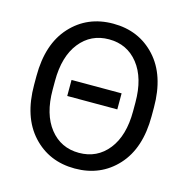

<svg xmlns="http://www.w3.org/2000/svg" viewBox="-108 -830 929 948"><g transform="rotate(15 356.5 -356.0)"><path d="M356.4 14.6Q224.6 14.6 140.4 -77.1Q56.2 -168.9 56.2 -333V-377.9Q56.2 -542 140.4 -633.8Q224.6 -725.6 356.4 -725.6Q488.3 -725.6 572.5 -633.8Q656.7 -542 656.7 -377.9V-333Q656.7 -168.9 572.5 -77.1Q488.3 14.6 356.4 14.6ZM356.4 -65.4Q449.2 -65.4 505.6 -136.7Q562 -208 562 -333V-377.9Q562 -502.9 505.6 -574.2Q449.2 -645.5 356.4 -645.5Q263.7 -645.5 207.3 -574.2Q150.9 -502.9 150.9 -377.9V-333Q150.9 -208 207.3 -136.7Q263.7 -65.4 356.4 -65.4ZM228.5 -321.8V-403.8H484.4V-321.8Z"/></g></svg>

Font: RobotoFlex
Style: Regular
Weight: 400
Designer: Berlow after Robertson
Foundry: Google
Version: Version 2.136